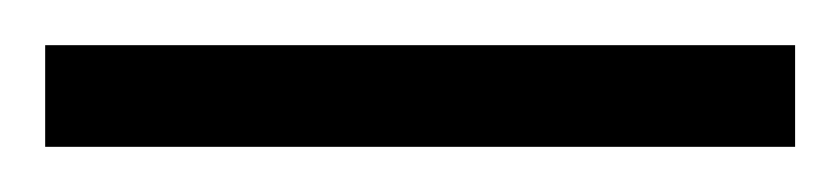

<svg xmlns="http://www.w3.org/2000/svg" viewBox="-21 70 372 85"><path d="M-1 90H331V135H-1Z"/></svg>

Font: Noto Sans Bengali Condensed Light
Style: Regular
Weight: 300
Width: 3
Designer: Jelle Bosma - Monotype Design Team
Foundry: Monotype Imaging Inc.
Version: Version 2.003